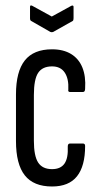

<svg xmlns="http://www.w3.org/2000/svg" viewBox="-20 -671 366 697"><path d="M169 6Q102 6 70 -34.5Q38 -75 38 -159V-328Q38 -411 70 -451.5Q102 -492 169 -492Q210 -492 238 -475Q266 -458 279 -426Q292 -394 289 -349Q289 -337 281 -337H234Q230 -337 228.5 -339.5Q227 -342 228 -346Q230 -385 215 -407.5Q200 -430 169 -430Q134 -430 118.5 -406.5Q103 -383 103 -326V-160Q103 -105 118.5 -81Q134 -57 169 -57Q200 -57 214 -77Q228 -97 226 -139Q226 -150 234 -150H281Q289 -150 289 -141Q289 -68 259.5 -31Q230 6 169 6ZM163 -555 93 -595Q89 -597 89 -605V-646Q89 -654 97 -650L168 -611L239 -650Q247 -653 247 -646V-605Q247 -597 244 -595L173 -555Q168 -553 163 -555Z"/></svg>

Font: Sofia Sans Extra Condensed
Style: Regular
Weight: 400
Designer: Botio Nikoltchev, Ani Petrova
Foundry: lettersoup
Version: Version 4.101